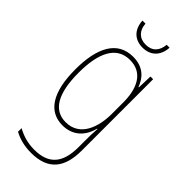

<svg xmlns="http://www.w3.org/2000/svg" viewBox="-297 -769 1065 1065"><g transform="rotate(45 235.0 -237.0)"><path d="M335 -715H312C308 -666 281 -633 229 -633C178 -633 149 -665 146 -715H122C126 -645 169 -609 228 -609C291 -609 331 -649 335 -715ZM228 -537C105 -537 50 -432 50 -260C50 -78 112 10 219 10C299 10 350 -40 368 -113H371C368 -72 368 -47 368 -14V32C368 156 317 216 204 216C150 216 109 202 70 181V209C107 229 150 241 204 241C338 241 394 167 394 32V-527H373L370 -439H367C348 -491 309 -537 228 -537ZM228 -512C331 -512 368 -424 368 -319V-229C368 -129 333 -15 219 -15C126 -15 76 -95 76 -260C76 -413 120 -512 228 -512Z"/></g></svg>

Font: Noto Sans Thai Cond Thin
Style: Regular
Weight: 100
Width: 3
Designer: Monotype Design Team
Foundry: Monotype Imaging Inc.
Version: Version 2.002